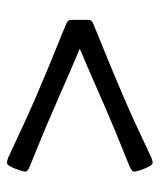

<svg xmlns="http://www.w3.org/2000/svg" viewBox="27 -550 462 556"><g transform="rotate(-90 258.0 -272.0)"><path d="M262.7 -148.4Q202.6 -122.6 144.3 -95Q85.9 -67.4 79.1 -64.5Q67.4 -60.5 64 -61Q56.6 -62 47.9 -84Q39.1 -106 39.1 -113.8Q39.1 -122.1 54.7 -127.9Q65.9 -132.8 93 -143.6Q120.1 -154.3 156.7 -169.4Q193.4 -184.6 234.9 -202.6L244.6 -207Q351.6 -253.9 395 -272Q327.1 -300.3 245.1 -336.9L235.4 -340.8Q179.7 -365.7 120.8 -389.6Q62 -413.6 54.7 -416.5Q39.1 -422.4 39.1 -430.2Q39.1 -437.5 47.9 -460Q56.6 -482.4 64 -482.9Q66.9 -483.4 79.1 -479.5Q85.9 -476.6 144.5 -449Q203.1 -421.4 263.2 -395.5L272.9 -391.6Q330.6 -366.7 391.8 -342Q453.1 -317.4 464.8 -312Q473.6 -308.6 476.1 -304.9Q478.5 -301.3 478.5 -293.5V-250.5Q478.5 -242.7 476.1 -239Q473.6 -235.4 464.8 -231.9Q458.5 -229 395.5 -203.6Q332.5 -178.2 272.5 -152.3Z"/></g></svg>

Font: Cooper* Medium
Style: Italic
Weight: 500
Italic angle: -7°
Designer: Owen Earl
Foundry: indestructible type*
Version: Version 0.001